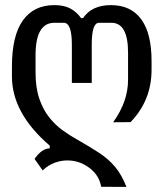

<svg xmlns="http://www.w3.org/2000/svg" viewBox="-20 -526 642 754"><path d="M377.4 207.5Q369.6 162.1 330.8 133.1Q292 104 244.1 104Q219.2 104 194.3 113.3Q169.4 122.6 147.5 143.1L115.7 98.1Q144 57.1 175.3 56.6V45.9Q26.9 -81.5 26.9 -225.6V-264.6Q26.9 -385.7 69.8 -445.8Q112.8 -505.9 193.4 -505.9Q230.5 -505.9 255.1 -493.2Q279.8 -480.5 298.3 -455.1H306.2Q340.8 -505.9 415.5 -505.9Q493.7 -505.9 534.4 -450.7Q575.2 -395.5 575.2 -286.1V-252Q575.2 -131.8 492.7 -46.4L424.3 -45.9Q482.9 -127 482.9 -212.4V-319.3Q482.9 -436.5 417.5 -436.5H368.7Q340.3 -436.5 340.3 -351.1V-200.2H262.2V-351.1Q262.2 -436.5 230.5 -436.5H193.4Q119.6 -436.5 119.6 -308.6V-241.2Q119.6 -180.7 134.8 -137.2Q149.9 -93.8 174.3 -63.7Q198.7 -33.7 226.8 -13.7Q254.9 6.3 281.2 21Q332 49.8 368.9 74Q405.8 98.1 431.9 129.2Q458 160.2 476.6 208Z"/></svg>

Font: Vazir Code Hack
Style: Code-Hack
Weight: 400
Foundry: DejaVu fonts team - Redesigned by Saber Rastikerdar
Version: Version 1.1.2